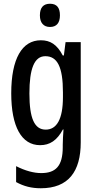

<svg xmlns="http://www.w3.org/2000/svg" viewBox="-20 -765 513 1025"><path d="M247 -745C211 -745 193 -724 193 -683C193 -643 213 -621 247 -621C282 -621 300 -643 300 -683C300 -723 284 -745 247 -745ZM198 -550C98 -550 40 -452 40 -267C40 -89 95 10 194 10C246 10 284 -15 316 -74H319C317 -45 315 -16 315 8V21C315 123 276 159 200 159C161 159 115 147 66 122V207C108 230 149 240 198 240C345 240 411 151 411 -5V-540H330L321 -469H315C284 -528 248 -550 198 -550ZM222 -465C286 -465 316 -408 316 -272V-247C316 -129 283 -73 224 -73C164 -73 137 -133 137 -266C137 -398 163 -465 222 -465Z"/></svg>

Font: Noto Sans Malayalam ExtraCondensed Medium
Style: Regular
Weight: 500
Width: 2
Designer: Jelle Bosma - Monotype Design Team
Foundry: Monotype Imaging Inc.
Version: Version 2.104